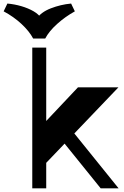

<svg xmlns="http://www.w3.org/2000/svg" viewBox="-120 -1033 680 1053"><path d="M108.7 -114 105.7 -340 307.5 -554H529.5ZM57 0V-772H133.5V0ZM432.3 0 216.5 -267.3 269.7 -323.3 530.5 0ZM270 -1013.5 290.5 -970.8Q237.7 -941.5 193.5 -901.8Q149.2 -862 128 -821.8H61.8Q40.5 -862 -2.5 -901.9Q-45.5 -941.8 -100 -970.8L-79.5 -1013.5Q-40.2 -1010 -2.9 -999.1Q34.5 -988.2 64.2 -971.1Q94 -954 108.5 -929H79.7Q104.5 -966.2 158.6 -987.2Q212.7 -1008.2 270 -1013.5Z"/></svg>

Font: Savate ExtraLight
Style: Regular
Weight: 200
Designer: Max Esnée
Foundry: Plomb Type
Version: Version 2.000